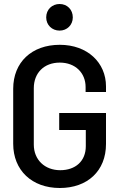

<svg xmlns="http://www.w3.org/2000/svg" viewBox="-20 -932 594 960"><path d="M279 8C417 8 510 -77 510 -212V-367H276V-282H409V-201C409 -126 357 -81 281 -81C204 -81 149 -133 149 -209V-491C149 -567 200 -619 279 -619C357 -619 408 -567 408 -497V-472H510V-500C510 -619 417 -708 279 -708C139 -708 46 -621 46 -488V-213C46 -81 139 8 279 8ZM211 -845C211 -807 240 -779 278 -779C315 -779 344 -807 344 -845C344 -884 316 -912 278 -912C240 -912 211 -884 211 -845Z"/></svg>

Font: Vanilla Cream DemiBold
Style: Regular
Weight: 600
Designer: Jeremy Tribby, Jinavaṁso
Foundry: Tribby Type
Version: Version 1.422;Glyphs 3.1.2 (3151)